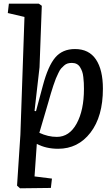

<svg xmlns="http://www.w3.org/2000/svg" viewBox="-20 -787 574 1034"><path d="M383.8 -522.9Q316.4 -522.9 277.6 -477.3Q238.8 -431.6 210.9 -326.2L173.8 -188L166 -189.9L192.9 -424.8L205.1 -755.9L189 -767.1H27.8L22 -716.8L111.8 -695.8L89.8 -61L71.8 212.9L87.9 227.1L253.9 225.1L259.8 174.8L166 163.1L178.2 -12.2Q228 14.2 293 14.2Q400.4 14.2 467.3 -72.8Q534.2 -159.7 534.2 -309.1Q534.2 -411.1 496.6 -467Q459 -522.9 383.8 -522.9ZM367.2 -448.2Q381.8 -448.2 393.1 -442.4Q404.3 -436.5 411.1 -425.3Q418 -414.1 422.4 -401.9Q426.8 -389.6 428.7 -371.8Q430.7 -354 431.4 -340.3Q432.1 -326.7 432.1 -308.1Q432.1 -193.4 392.8 -121.6Q353.5 -49.8 286.1 -49.8Q238.8 -49.8 191.9 -71.8L226.1 -188Q230.5 -203.6 239.3 -232.9Q249 -267.6 253.9 -283.7Q258.8 -299.8 267.3 -326.2Q275.9 -352.5 281 -364.3Q286.1 -376 294.2 -393.3Q302.2 -410.6 309.1 -418.2Q315.9 -425.8 325.2 -434.1Q334.5 -442.4 344.7 -445.3Q355 -448.2 367.2 -448.2Z"/></svg>

Font: Literata Book Medium
Style: Italic
Weight: 500
Italic angle: -3°
Designer: Latin by Veronika Burian and Jose Scaglione. Greek by Irene Vlachou. Cyrillic by Vera Evstafieva
Foundry: TypeTogether
Version: Version 1.003;PS 001.003;hotconv 1.0.88;makeotf.lib2.5.64775